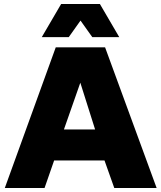

<svg xmlns="http://www.w3.org/2000/svg" viewBox="-20 -941 807 961"><path d="M577 -755H442L383 -838L324 -755H189L286 -921H480ZM552 0 503 -138H251L203 0H4L259 -704H506L764 0ZM300 -293H456L382 -527Z"/></svg>

Font: Prodigy Sans ExtraBold
Style: Regular
Weight: 800
Designer: Wei Huang
Foundry: Wei Huang
Version: Version 1.003; ttfautohint (v1.8.3)